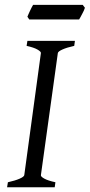

<svg xmlns="http://www.w3.org/2000/svg" viewBox="-20 -787 377 807"><path d="M292 -594.2Q261.2 -587.4 242.7 -579.1Q224.1 -570.8 223.1 -564L151.9 -50.8Q150.9 -44.9 166 -36.4Q181.2 -27.8 212.9 -21L210 0H9.8L13.2 -21Q43.9 -27.8 62.3 -35.9Q80.6 -43.9 82 -50.8L151.9 -564Q152.8 -569.8 137.7 -578.6Q122.6 -587.4 91.8 -594.2L95.2 -615.2H294.9ZM336.9 -754.4Q335.4 -749 332.3 -742.2Q329.1 -735.4 325.4 -728.5Q321.8 -721.7 318.4 -715.3Q314.9 -709 312.5 -705.1H103L95.2 -716.8Q97.2 -721.7 100.1 -728.3Q103 -734.9 106.2 -741.7Q109.4 -748.5 112.8 -755.1Q116.2 -761.7 119.1 -766.6H327.6Z"/></svg>

Font: Gentium Plus APac
Style: Italic
Weight: 400
Italic angle: -8°
Designer: J. Victor Gaultney, Annie Olsen, Iska Routamaa, Becca Hirsbrunner
Foundry: SIL International
Version: Version 5.000